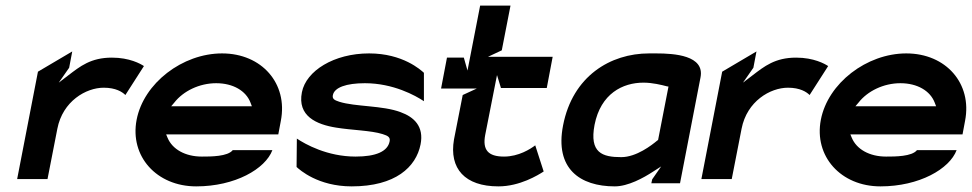

<svg xmlns="http://www.w3.org/2000/svg" viewBox="-20 -652 3457 683"><path d="M41 -15H149L184 -194C203 -292 286 -340 349 -340C392 -340 415 -325 426 -314L492 -417C480 -425 441 -447 378 -447C303 -447 265 -416 223 -384L189 -358L226 -411L237 -469L115 -397Z M466 -226C441 -96 537 11 678 11C816 11 924 -51 949 -118H808C790 -95 730 -95 698 -95C639 -95 593 -121 576 -162L571 -174H970L979 -222C1005 -355 911 -462 770 -462C629 -462 491 -356 466 -226ZM589 -274 600 -287C632 -328 689 -356 749 -356C809 -356 855 -329 871 -287L876 -274Z M1054 -324C1037 -239 1106 -209 1176 -198C1230 -189 1300 -188 1341 -175C1360 -169 1369 -164 1366 -149C1359 -113 1317 -95 1245 -95C1144 -95 1066 -139 1036 -159L1035 -58C1046 -48 1111 11 1231 11C1387 11 1460 -58 1476 -138C1489 -203 1452 -236 1405 -253C1342 -277 1244 -272 1187 -290C1168 -296 1162 -301 1164 -313C1169 -341 1212 -356 1278 -356C1379 -356 1458 -312 1488 -292V-393C1477 -403 1413 -462 1293 -462C1168 -462 1069 -400 1054 -324Z M1549 -337H1676L1626 -314L1595 -156C1577 -52 1634 11 1753 11C1829 11 1894 -29 1914 -42L1884 -135C1867 -122 1825 -95 1773 -95C1716 -95 1696 -119 1706 -172L1748 -385L1762 -339H1925L1946 -450H1716L1765 -473L1796 -632H1688L1643 -401L1630 -447H1570Z M1983 -206C1953 -52 2043 11 2167 11C2214 11 2269 -19 2304 -42L2332 -60L2300 -14L2297 0H2399L2472 -377C2487 -455 2379 -462 2314 -462H2289C2151 -462 2017 -381 1983 -206ZM2095 -208C2117 -319 2195 -358 2269 -358C2301 -358 2333 -350 2352 -345L2358 -344L2321 -154L2318 -152C2299 -136 2244 -93 2190 -93C2123 -93 2076 -108 2095 -208Z M2475 -15H2583L2618 -194C2637 -292 2720 -340 2783 -340C2826 -340 2849 -325 2860 -314L2926 -417C2914 -425 2875 -447 2812 -447C2737 -447 2699 -416 2657 -384L2623 -358L2660 -411L2671 -469L2549 -397Z M2900 -226C2875 -96 2971 11 3112 11C3250 11 3358 -51 3383 -118H3242C3224 -95 3164 -95 3132 -95C3073 -95 3027 -121 3010 -162L3005 -174H3404L3413 -222C3439 -355 3345 -462 3204 -462C3063 -462 2925 -356 2900 -226ZM3023 -274 3034 -287C3066 -328 3123 -356 3183 -356C3243 -356 3289 -329 3305 -287L3310 -274Z"/></svg>

Font: Charger Eco
Style: Obl
Weight: 1000
Designer: Jasper
Foundry: Cannot Into Space Fonts
Version: Version 1.1